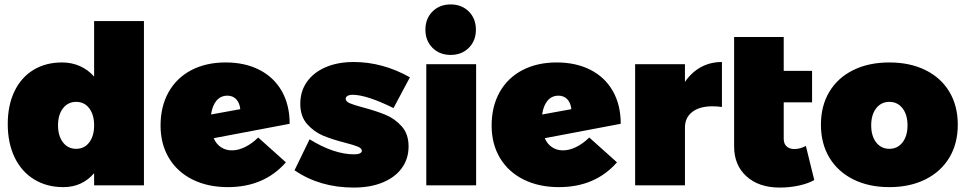

<svg xmlns="http://www.w3.org/2000/svg" viewBox="-20 -837 4360 867"><path d="M630 -742V0H405V-55Q351 8 266 8Q191 8 134 -27Q77 -62 46 -126.5Q15 -191 15 -277Q15 -361 45 -424Q75 -487 130.5 -521Q186 -555 260 -555Q304 -555 341 -538.5Q378 -522 405 -491V-742ZM405 -271Q405 -319 383 -348Q361 -377 324 -377Q287 -377 264.5 -348Q242 -319 242 -271Q242 -223 264.5 -194Q287 -165 324 -165Q361 -165 383 -194Q405 -223 405 -271Z M1146 -216 1271 -104Q1173 8 1009 8Q918 8 849 -26.5Q780 -61 742.5 -124Q705 -187 705 -270Q705 -356 741 -420.5Q777 -485 843.5 -520Q910 -555 999 -555Q1086 -555 1151.5 -521.5Q1217 -488 1252.5 -425.5Q1288 -363 1288 -278L945 -213Q956 -187 977.5 -172.5Q999 -158 1027 -158Q1056 -158 1086.5 -173Q1117 -188 1146 -216ZM933 -320 1065 -344Q1062 -373 1046.5 -389Q1031 -405 1007 -405Q977 -405 958 -383Q939 -361 933 -320Z M1572 -409Q1558 -409 1549.5 -404Q1541 -399 1541 -391Q1541 -379 1559 -371Q1577 -363 1619 -352Q1678 -336 1720 -319Q1762 -302 1793.5 -267Q1825 -232 1825 -176Q1825 -120 1794.5 -78Q1764 -36 1708 -13Q1652 10 1577 10Q1424 10 1310 -68L1378 -208Q1488 -140 1580 -140Q1596 -140 1605 -144.5Q1614 -149 1614 -156Q1614 -167 1596.5 -174.5Q1579 -182 1540 -192Q1481 -207 1440 -224Q1399 -241 1367.5 -276Q1336 -311 1336 -368Q1336 -425 1366 -467.5Q1396 -510 1450.5 -533.5Q1505 -557 1577 -557Q1708 -557 1831 -488L1757 -349Q1635 -409 1572 -409Z M2129 -703Q2129 -653 2097 -621Q2065 -589 2015 -589Q1965 -589 1933 -621Q1901 -653 1901 -703Q1901 -753 1933 -785Q1965 -817 2015 -817Q2065 -817 2097 -785Q2129 -753 2129 -703ZM1905 -547H2130V0H1905Z M2641 -216 2766 -104Q2668 8 2504 8Q2413 8 2344 -26.5Q2275 -61 2237.5 -124Q2200 -187 2200 -270Q2200 -356 2236 -420.5Q2272 -485 2338.5 -520Q2405 -555 2494 -555Q2581 -555 2646.5 -521.5Q2712 -488 2747.5 -425.5Q2783 -363 2783 -278L2440 -213Q2451 -187 2472.5 -172.5Q2494 -158 2522 -158Q2551 -158 2581.5 -173Q2612 -188 2641 -216ZM2428 -320 2560 -344Q2557 -373 2541.5 -389Q2526 -405 2502 -405Q2472 -405 2453 -383Q2434 -361 2428 -320Z M3240 -557V-354Q3218 -357 3197 -357Q3139 -357 3106 -331.5Q3073 -306 3073 -261V0H2848V-547H3073V-467Q3102 -510 3144.5 -533.5Q3187 -557 3240 -557Z M3657 -24Q3629 -8 3587 1Q3545 10 3501 10Q3407 10 3351 -40.5Q3295 -91 3295 -176V-670H3519V-517H3647V-375H3519V-210Q3519 -188 3532 -176Q3545 -164 3567 -164Q3593 -164 3619 -178Z M4305 -274Q4305 -189 4267 -125.5Q4229 -62 4159 -27Q4089 8 3996 8Q3903 8 3833 -27Q3763 -62 3725 -125.5Q3687 -189 3687 -274Q3687 -359 3725 -422.5Q3763 -486 3833 -520.5Q3903 -555 3996 -555Q4089 -555 4159 -520.5Q4229 -486 4267 -422.5Q4305 -359 4305 -274ZM3914 -271Q3914 -223 3936.5 -194Q3959 -165 3996 -165Q4033 -165 4055.5 -194Q4078 -223 4078 -271Q4078 -319 4055.5 -348Q4033 -377 3996 -377Q3959 -377 3936.5 -348Q3914 -319 3914 -271Z"/></svg>

Font: TypoPRO Montserrat Alternates
Style: Regular
Weight: 900
Designer: Julieta Ulanovsky
Foundry: Julieta Ulanovsky
Version: Version 6.001